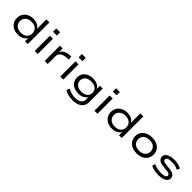

<svg xmlns="http://www.w3.org/2000/svg" viewBox="423 -2478 4426 4426"><g transform="rotate(45 2636.0 -265.5)"><path d="M359 9Q273 9 209.5 -24Q146 -57 110.5 -115Q75 -173 75 -248Q75 -323 110.5 -381Q146 -439 209.5 -472Q273 -505 358 -505Q435 -505 493.5 -476.5Q552 -448 579 -396V-705H678V0H587V-105Q557 -50 497 -20.5Q437 9 359 9ZM378 -71Q474 -71 527 -121Q580 -171 580 -248Q580 -325 527 -375Q474 -425 378 -425Q282 -425 228.5 -375Q175 -325 175 -248Q175 -171 228 -121Q281 -71 378 -71Z M889 -612V-719H1014V-612ZM903 0V-496H1002V0Z M1228 0V-496H1318V-378Q1344 -435 1402.5 -466.5Q1461 -498 1536 -503L1590 -506L1600 -415L1516 -410Q1426 -403 1377 -362Q1328 -321 1328 -265V0Z M1723 -612V-719H1848V-612ZM1737 0V-496H1836V0Z M2320 188Q2246 188 2174.5 170.5Q2103 153 2057 119L2089 42Q2120 64 2158.5 77.5Q2197 91 2239 98.5Q2281 106 2323 106Q2422 106 2476.5 67Q2531 28 2531 -42V-123H2529Q2505 -76 2447.5 -45.5Q2390 -15 2310 -15Q2224 -15 2160 -44.5Q2096 -74 2060 -129Q2024 -184 2024 -260Q2024 -335 2060 -390Q2096 -445 2160 -475Q2224 -505 2310 -505Q2389 -505 2447.5 -474.5Q2506 -444 2532 -392V-496H2625V-50Q2625 24 2589 77Q2553 130 2485 159Q2417 188 2320 188ZM2326 -95Q2420 -95 2474.5 -140.5Q2529 -186 2529 -260Q2529 -336 2474.5 -380.5Q2420 -425 2326 -425Q2232 -425 2177.5 -380.5Q2123 -336 2123 -260Q2123 -186 2177.5 -140.5Q2232 -95 2326 -95Z M2837 -612V-719H2962V-612ZM2851 0V-496H2950V0Z M3422 9Q3336 9 3272.5 -24Q3209 -57 3173.5 -115Q3138 -173 3138 -248Q3138 -323 3173.5 -381Q3209 -439 3272.5 -472Q3336 -505 3421 -505Q3498 -505 3556.5 -476.5Q3615 -448 3642 -396V-705H3741V0H3650V-105Q3620 -50 3560 -20.5Q3500 9 3422 9ZM3441 -71Q3537 -71 3590 -121Q3643 -171 3643 -248Q3643 -325 3590 -375Q3537 -425 3441 -425Q3345 -425 3291.5 -375Q3238 -325 3238 -248Q3238 -171 3291 -121Q3344 -71 3441 -71Z M4231 9Q4138 9 4070 -24Q4002 -57 3965.5 -115Q3929 -173 3929 -249Q3929 -325 3965.5 -382.5Q4002 -440 4070 -472.5Q4138 -505 4230 -505Q4325 -505 4392 -472.5Q4459 -440 4495.5 -382.5Q4532 -325 4532 -249Q4532 -173 4495.5 -115Q4459 -57 4392 -24Q4325 9 4231 9ZM4230 -75Q4327 -75 4380 -124Q4433 -173 4433 -249Q4433 -325 4380 -373.5Q4327 -422 4230 -422Q4133 -422 4080.5 -373.5Q4028 -325 4028 -249Q4028 -173 4080.5 -124Q4133 -75 4230 -75Z M4948 9Q4892 9 4842 1.5Q4792 -6 4751.5 -18.5Q4711 -31 4686 -50L4716 -120Q4746 -102 4784 -90.5Q4822 -79 4864.5 -73.5Q4907 -68 4950 -68Q5022 -68 5064.5 -86Q5107 -104 5107 -138Q5107 -164 5085.5 -180Q5064 -196 5010 -201L4862 -218Q4782 -226 4740.5 -262.5Q4699 -299 4699 -355Q4699 -397 4727.5 -430.5Q4756 -464 4811 -484.5Q4866 -505 4947 -505Q4996 -505 5043 -498Q5090 -491 5128 -478Q5166 -465 5187 -445L5152 -379Q5125 -397 5090.5 -408Q5056 -419 5018.5 -423.5Q4981 -428 4942 -428Q4867 -428 4829.5 -408Q4792 -388 4792 -358Q4792 -330 4813 -314.5Q4834 -299 4884 -293L5028 -276Q5115 -267 5157.5 -232.5Q5200 -198 5200 -139Q5200 -95 5169 -61.5Q5138 -28 5081.5 -9.5Q5025 9 4948 9Z"/></g></svg>

Font: Nunito Sans 7pt Expanded
Style: Regular
Weight: 400
Width: 7
Designer: Vernon Adams
Foundry: Vernon Adams
Version: Version 3.101;gftools[0.9.27]